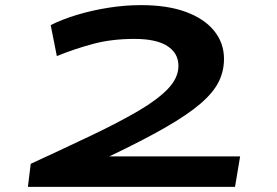

<svg xmlns="http://www.w3.org/2000/svg" viewBox="-20 -730 1083 750"><path d="M100 -90Q232 -151 338 -201.5Q444 -252 520 -296.5Q596 -341 636.5 -383.5Q677 -426 677 -473Q677 -522 634 -550Q591 -578 505 -578Q416 -578 343.5 -558.5Q271 -539 202 -511L178 -632Q224 -655 282.5 -672.5Q341 -690 405 -700Q469 -710 531 -710Q634 -710 706 -683.5Q778 -657 816.5 -609.5Q855 -562 855 -500Q855 -452 834 -410Q813 -368 763 -325Q713 -282 626 -232Q539 -182 407 -119H918L898 0H89Z"/></svg>

Font: Georama ExtraExtended SemiBold
Style: Italic
Weight: 600
Width: 8
Italic angle: -9°
Designer: Jean-Baptiste Levee
Foundry: Production Type
Version: Version 1.000